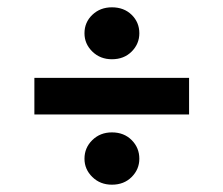

<svg xmlns="http://www.w3.org/2000/svg" viewBox="-20 -553 611 525"><path d="M74 -240V-340H497V-240ZM286 -48Q254 -48 232.5 -69Q211 -90 211 -119Q211 -149 232.5 -170Q254 -191 286 -191Q319 -191 340 -170Q361 -149 361 -119Q361 -90 340 -69Q319 -48 286 -48ZM286 -391Q254 -391 232.5 -412Q211 -433 211 -462Q211 -492 232.5 -512.5Q254 -533 286 -533Q319 -533 340 -512.5Q361 -492 361 -462Q361 -433 340 -412Q319 -391 286 -391Z"/></svg>

Font: DM Sans 9pt 36pt SemiBold
Style: Regular
Weight: 600
Version: Version 4.004;gftools[0.9.30]